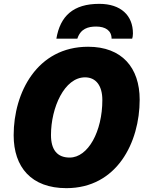

<svg xmlns="http://www.w3.org/2000/svg" viewBox="-20 -968 777 998"><path d="M273 -767H382C399 -819 438 -830 480 -830C528 -830 560 -809 560 -767H667C669 -772 671 -782 671 -794C671 -888 608 -948 496 -948C361 -948 293 -885 273 -767ZM325 10C588 10 706 -228 706 -450C706 -616 614 -725 438 -725C173 -725 51 -487 51 -265C51 -99 143 10 325 10ZM342 -149C277 -149 245 -190 245 -266C245 -409 315 -566 422 -566C480 -566 512 -521 512 -448C512 -285 438 -149 342 -149Z"/></svg>

Font: Noto Sans UI Black
Style: Italic
Weight: 900
Italic angle: -372°
Designer: Monotype Design Team
Foundry: Monotype Imaging Inc.
Version: Version 1.901